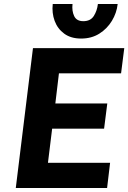

<svg xmlns="http://www.w3.org/2000/svg" viewBox="-20 -941 642 961"><path d="M59 0 145 -700H602L586 -574H275L257 -423H517L501 -297H241L220 -126H531L516 0ZM386 -748Q335 -748 301.5 -772.5Q268 -797 253.5 -836.5Q239 -876 244 -921H343Q339 -887 351 -861Q363 -835 397 -835Q433 -835 449.5 -861Q466 -887 470 -921H569Q564 -876 540 -836.5Q516 -797 477 -772.5Q438 -748 386 -748Z"/></svg>

Font: Inclusive Sans
Style: Italic
Weight: 400
Italic angle: -7°
Designer: Olivia King
Foundry: Olivia King
Version: Version 2.004